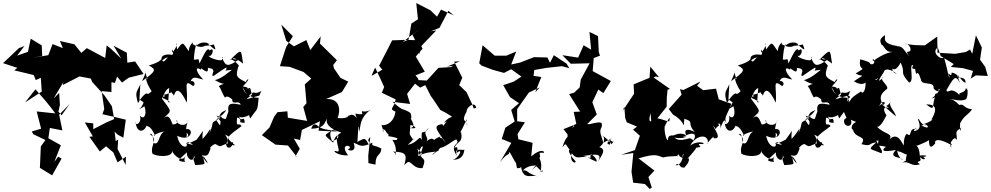

<svg xmlns="http://www.w3.org/2000/svg" viewBox="-79 -1018 6482 1256"><path d="M42 -702 47 -705 -59 -605 35 -574 14 -558 142 -527 155 -494 188 -509 194 -419 85 -348 153 -434C198 -383 243 -332 283 -276L161 -289L190 -176L129 -158L139 -140L218 -102L188 -60L182 80L262 129L324 19L301 7L276 42L319 -68L221 -123L237 -111L247 -181L329 -165L308 -267L377 -338L324 -264L303 -288L313 -331L308 -410L272 -374L338 -485L346 -526L356 -606L332 -462L441 -518L515 -504L524 -482L604 -394L653 -323L668 -239L619 -218L531 -173V-211L476 -217L528 -126L506 -123L574 -27L615 -61L662 -21L690 44L745 7L743 61L690 -44L694 -105L678 -95L671 -157L689 -138L728 -117L744 -235C693 -247 643 -260 591 -271L603 -305L586 -422L650 -416V-480L673 -476L687 -517L719 -478L764 -510L860 -534L805 -616L754 -608L751 -673L664 -719L714 -635C682 -664 654 -695 619 -721L609 -639L489 -703L453 -672L408 -728L313 -750L332 -703L265 -730L237 -657L134 -640L197 -652L194 -721L122 -765L104 -679L33 -654L81 -717Z M1034 -349C1000 -380 953 -378 1000 -388C979 -431 958 -370 1053 -420C1027 -414 1063 -400 1058 -390C1070 -434 1093 -451 1143 -346C1152 -442 1116 -508 1184 -455C1209 -469 1181 -498 1167 -485C1186 -529 1215 -502 1251 -498C1206 -540 1190 -591 1237 -562C1227 -594 1287 -513 1281 -574C1315 -570 1315 -563 1317 -552C1296 -489 1327 -534 1402 -577C1407 -540 1357 -556 1438 -561C1371 -507 1347 -499 1327 -494C1412 -442 1417 -492 1352 -455C1361 -443 1367 -433 1373 -416C1409 -340 1378 -418 1440 -368C1440 -324 1482 -369 1496 -333C1442 -342 1406 -352 1415 -288C1389 -225 1416 -231 1338 -262C1383 -189 1399 -191 1364 -265C1362 -196 1369 -178 1336 -233C1375 -273 1347 -276 1402 -298C1357 -234 1345 -268 1360 -245C1285 -202 1330 -236 1292 -147C1304 -204 1299 -164 1246 -109C1241 -177 1270 -185 1207 -104C1178 -90 1146 -71 1146 -90C1210 -66 1175 -67 1139 -84C1161 -47 1097 -41 1080 -130C1178 -80 1196 -193 1131 -171C1132 -141 1172 -147 1140 -116C1152 -168 1122 -140 1153 -237C1148 -179 1070 -201 1076 -235C1102 -191 1008 -207 1051 -203C1038 -229 1029 -278 991 -244C1044 -300 1053 -275 970 -387C979 -326 987 -428 1028 -442L1021 -350ZM860 -349C849 -301 793 -283 866 -323C886 -260 858 -232 836 -263C852 -208 800 -190 808 -222C813 -145 866 -149 882 -202C874 -180 899 -217 936 -129C913 -129 957 -152 997 -158C956 -141 965 -65 928 -82C922 -104 922 -152 901 -141C963 -96 901 -75 918 -13C947 8 1050 13 1047 -30C1059 0 1115 48 1135 1C1111 50 1156 42 1111 39C1074 31 1097 24 1144 -22C1137 18 1190 56 1190 -3C1203 61 1213 -3 1207 -8C1183 41 1180 -1 1198 62C1287 56 1252 58 1251 3C1305 75 1269 51 1242 -3C1288 12 1286 -21 1300 -49C1279 -39 1322 -84 1334 -74C1373 -48 1354 -69 1442 -88C1460 -78 1409 -21 1400 -74C1430 -131 1358 -153 1417 -126C1412 -119 1403 -111 1458 -69C1444 -58 1394 -108 1435 -39C1383 -115 1408 -123 1501 -193C1485 -223 1463 -173 1472 -249C1521 -236 1461 -214 1522 -215C1519 -271 1500 -211 1485 -256C1512 -233 1595 -285 1587 -305C1554 -295 1541 -277 1558 -243C1611 -321 1603 -281 1613 -378C1577 -380 1527 -387 1507 -448C1537 -397 1561 -368 1551 -394C1593 -435 1577 -391 1631 -423C1605 -374 1645 -407 1534 -368C1550 -389 1584 -400 1566 -411C1555 -450 1563 -459 1508 -403C1588 -455 1502 -450 1510 -453C1577 -522 1527 -499 1531 -480C1464 -514 1462 -518 1480 -582C1501 -585 1423 -649 1425 -624C1508 -707 1496 -695 1511 -602C1423 -672 1427 -611 1494 -636C1409 -576 1398 -583 1375 -637C1368 -651 1383 -653 1372 -625C1354 -618 1286 -640 1286 -654C1311 -640 1328 -718 1293 -688C1279 -712 1263 -679 1226 -603C1218 -647 1223 -625 1189 -628C1195 -732 1217 -745 1204 -716C1248 -768 1324 -715 1274 -739C1348 -670 1330 -697 1320 -727C1226 -702 1220 -742 1288 -735C1277 -748 1266 -680 1180 -730C1198 -755 1156 -728 1156 -683C1115 -738 1122 -754 1080 -694C1064 -767 1102 -733 1048 -674C1038 -720 1065 -668 1047 -659C975 -673 955 -626 1002 -606C948 -649 984 -611 911 -522C974 -591 966 -637 1030 -644C1015 -656 986 -577 978 -641C988 -640 974 -611 894 -590C948 -562 939 -551 850 -487C900 -584 852 -564 888 -501C866 -523 879 -472 913 -421C916 -425 889 -395 884 -406C874 -413 840 -376 824 -343C801 -420 817 -415 839 -467L833 -368Z M2330 0 2343 -122C2305 -82 2367 -92 2332 -74C2310 -117 2308 -118 2259 -89C2265 -200 2269 -217 2271 -155C2282 -195 2271 -244 2346 -301C2299 -270 2280 -311 2292 -272C2242 -264 2238 -297 2255 -243C2229 -291 2178 -255 2209 -240C2187 -304 2239 -234 2130 -246C2153 -311 2137 -375 2054 -370L2158 -416L2199 -484L2148 -509L2105 -572L2101 -593L2125 -624L2014 -733L2019 -780L1951 -691L1925 -756L1844 -715L1794 -750L1761 -857L1837 -781L1793 -711L1752 -585L1815 -581L1907 -547L1957 -504L1915 -466L1926 -343L1905 -318L1930 -227L1804 -248L1801 -290L1736 -284L1714 -254L1684 -184L1634 -134L1723 -72L1805 -66L1862 7L1854 4L1882 -45L1843 -112L1884 -102L1896 -168L2014 -225L2005 -163L2137 -157C2063 -169 2023 -173 2006 -191C2023 -163 1977 -244 1957 -176C2052 -178 2043 -223 2063 -244C2038 -206 2117 -149 2121 -182C2033 -125 2033 -146 2100 -85C2129 -176 2163 -111 2093 -95C2058 -181 2110 -171 2154 -150C2081 -124 2173 -6 2118 -30C2089 -35 2134 3 2198 -2C2132 -90 2242 -66 2200 -42C2186 -36 2261 -12 2234 -84C2274 -72 2278 -46 2358 -85C2347 -58 2371 -72 2416 -46C2410 9 2379 -20 2377 59L2331 49Z M2886 -588 2869 -579 2789 -574 2713 -491 2602 -497 2669 -445 2703 -461 2739 -390 2755 -368 2801 -299 2832 -283 2913 -234C2908 -263 2864 -265 2824 -214C2907 -261 2867 -185 2880 -258C2814 -204 2826 -180 2814 -207C2757 -194 2764 -184 2840 -80C2779 -149 2848 -95 2797 -119C2825 -136 2744 -107 2755 -86C2774 -99 2749 -130 2711 -93C2732 -123 2674 -142 2726 -181C2683 -122 2677 -191 2680 -102C2663 -142 2658 -83 2588 -71C2616 -91 2647 -138 2624 -103C2591 -154 2603 -131 2605 -197C2605 -209 2681 -171 2603 -180C2658 -186 2592 -253 2612 -244C2610 -280 2613 -279 2567 -300C2544 -300 2497 -347 2488 -352L2604 -338L2584 -404L2659 -500L2639 -525L2700 -549L2641 -648L2690 -705L2685 -700L2656 -755L2570 -757L2486 -754C2469 -720 2452 -685 2434 -652L2401 -588L2422 -562L2352 -522L2355 -531L2375 -576C2395 -534 2415 -492 2434 -449L2419 -411L2509 -368C2502 -309 2459 -308 2508 -288C2496 -199 2422 -193 2416 -202C2433 -145 2437 -145 2425 -163C2427 -185 2420 -171 2439 -168C2461 -129 2472 -139 2458 -128C2536 -116 2528 -105 2521 -113C2493 -66 2574 -104 2488 -103C2534 -28 2494 1 2511 -4C2505 -19 2481 -40 2502 -25C2598 -24 2574 16 2566 64C2611 3 2607 87 2685 82C2718 -4 2673 45 2651 -47C2689 -11 2692 -1 2656 2C2667 -69 2711 -93 2667 -4C2753 -36 2783 -15 2794 -40C2794 -40 2755 -19 2749 -4C2819 -58 2814 -62 2763 -76C2790 -7 2875 -98 2906 -106C2938 -66 2853 -85 2911 4C2885 -62 2950 -29 2959 -40C2954 10 2925 28 2883 27C2921 20 2958 -59 2907 -16C2930 -73 2886 -57 2893 -35C2894 -98 2959 -71 2935 -161C2930 -80 2950 -188 2922 -139C2961 -192 2976 -257 2974 -231C3007 -267 2950 -214 2975 -209C2993 -164 2952 -252 2950 -245C2978 -221 2933 -220 2974 -289C2968 -310 3027 -363 3036 -313L3020 -308L3007 -342L2973 -415L2925 -461L2945 -510L2892 -615L2930 -617L2844 -582ZM2619 -791 2664 -700V-661L2679 -719L2775 -819L2740 -813L2796 -836L2854 -947L2890 -917L2806 -955L2780 -909L2736 -951L2644 -998L2655 -892L2612 -864L2594 -759L2555 -743L2667 -829Z M3468 108C3483 66 3421 155 3457 105C3474 30 3438 19 3455 7C3447 -23 3451 -20 3478 -18C3486 -24 3465 -54 3396 5L3405 -84L3312 -107L3291 -237L3301 -132L3355 -218L3304 -225V-304L3381 -413L3452 -446L3422 -414L3462 -514L3410 -522L3396 -536L3408 -496L3416 -560L3496 -574L3597 -585L3645 -572L3627 -602L3544 -657L3519 -607L3502 -642L3419 -644L3417 -645L3321 -608L3265 -596L3298 -681L3234 -654H3157L3078 -722L3056 -604L3071 -589L3146 -561L3218 -541L3265 -565L3332 -517L3282 -484L3213 -461L3257 -383L3316 -343L3265 -299L3288 -223L3227 -183L3203 -108L3216 -104L3266 -83L3192 42C3253 -36 3248 13 3256 -35C3242 -44 3257 -20 3295 49C3292 -6 3299 95 3307 82C3367 77 3307 91 3330 73C3342 169 3409 118 3443 138C3358 112 3382 96 3341 96C3384 58 3417 68 3427 63L3401 93L3429 69Z M3673 -199C3686 -203 3662 -167 3633 -156C3637 -89 3633 -158 3599 -52C3637 -105 3612 -49 3680 -17C3647 -59 3613 -43 3686 37C3691 56 3643 45 3661 -16C3702 38 3717 -8 3783 16C3785 -31 3798 -54 3750 -15C3812 -21 3839 52 3817 37C3774 21 3791 17 3737 2C3807 -6 3868 -23 3832 41C3854 0 3899 -46 3830 -58C3827 -34 3902 -94 3860 -137C3877 -116 3902 -106 3922 -75C3946 -111 3932 -74 3910 -106C3917 -72 3912 -62 3893 -82C3934 -132 3939 -116 3867 -85C3855 -138 3837 -152 3857 -188C3862 -217 3861 -227 3779 -206H3762L3825 -269L3796 -349L3835 -432L3868 -409L3917 -488L3798 -553L3805 -638L3846 -654L3838 -678L3833 -782L3777 -809L3788 -693L3739 -722L3703 -641L3600 -657L3655 -601L3778 -604L3720 -497L3713 -446L3677 -412L3644 -402L3716 -288L3674 -286L3691 -207L3607 -173L3638 -133L3661 -165Z M4232 -513 4175 -582 4170 -509 4066 -466 4069 -405 3994 -292 4005 -319 4011 -246 4021 -218 4104 -183 4121 -214 4062 -170 4107 -130 4074 -36 3983 -5 4064 -17 4052 106 4063 177 4140 186 4171 218 4185 209 4162 138 4142 162 4202 98 4098 18C4212 -16 4218 -1 4259 12C4287 5 4289 6 4363 2C4322 11 4393 -12 4350 -55C4363 -32 4343 1 4389 16C4373 -42 4443 7 4394 -39C4394 6 4378 68 4340 63C4366 32 4383 108 4380 62C4358 68 4384 80 4397 79C4455 19 4412 7 4421 19C4399 38 4478 -42 4474 -51C4521 -60 4498 -54 4492 -76C4567 -70 4496 -110 4436 -66C4478 -142 4561 -142 4551 -79C4533 -69 4607 -150 4587 -115C4649 -101 4597 -172 4584 -198C4624 -155 4584 -174 4625 -197C4608 -217 4645 -218 4631 -176C4666 -257 4656 -231 4685 -194C4650 -244 4667 -242 4706 -339L4623 -368L4605 -438L4521 -428L4481 -457L4504 -485L4391 -429L4369 -435L4380 -399L4296 -305L4323 -269C4418 -215 4387 -156 4398 -241C4473 -217 4400 -218 4481 -138C4486 -153 4378 -201 4410 -134C4360 -158 4335 -130 4309 -128C4375 -93 4445 -138 4387 -121C4465 -167 4489 -136 4446 -85C4474 -98 4437 -113 4434 -114C4345 -88 4344 -111 4315 -136C4325 -125 4290 -144 4290 -101C4274 -103 4262 -191 4272 -196C4272 -196 4288 -234 4302 -248C4303 -199 4285 -240 4191 -248C4191 -215 4152 -209 4178 -277C4178 -277 4177 -228 4192 -154L4208 -227L4282 -320L4283 -380L4288 -431L4304 -436L4197 -511L4211 -518Z M4887 -349C4853 -380 4806 -378 4853 -388C4832 -431 4811 -370 4906 -420C4880 -414 4916 -400 4911 -390C4923 -434 4946 -451 4996 -346C5005 -442 4969 -508 5037 -455C5062 -469 5034 -498 5020 -485C5039 -529 5068 -502 5104 -498C5059 -540 5043 -591 5090 -562C5080 -594 5140 -513 5134 -574C5168 -570 5168 -563 5170 -552C5149 -489 5180 -534 5255 -577C5260 -540 5210 -556 5291 -561C5224 -507 5200 -499 5180 -494C5265 -442 5270 -492 5205 -455C5214 -443 5220 -433 5226 -416C5262 -340 5231 -418 5293 -368C5293 -324 5335 -369 5349 -333C5295 -342 5259 -352 5268 -288C5242 -225 5269 -231 5191 -262C5236 -189 5252 -191 5217 -265C5215 -196 5222 -178 5189 -233C5228 -273 5200 -276 5255 -298C5210 -234 5198 -268 5213 -245C5138 -202 5183 -236 5145 -147C5157 -204 5152 -164 5099 -109C5094 -177 5123 -185 5060 -104C5031 -90 4999 -71 4999 -90C5063 -66 5028 -67 4992 -84C5014 -47 4950 -41 4933 -130C5031 -80 5049 -193 4984 -171C4985 -141 5025 -147 4993 -116C5005 -168 4975 -140 5006 -237C5001 -179 4923 -201 4929 -235C4955 -191 4861 -207 4904 -203C4891 -229 4882 -278 4844 -244C4897 -300 4906 -275 4823 -387C4832 -326 4840 -428 4881 -442L4874 -350ZM4713 -349C4702 -301 4646 -283 4719 -323C4739 -260 4711 -232 4689 -263C4705 -208 4653 -190 4661 -222C4666 -145 4719 -149 4735 -202C4727 -180 4752 -217 4789 -129C4766 -129 4810 -152 4850 -158C4809 -141 4818 -65 4781 -82C4775 -104 4775 -152 4754 -141C4816 -96 4754 -75 4771 -13C4800 8 4903 13 4900 -30C4912 0 4968 48 4988 1C4964 50 5009 42 4964 39C4927 31 4950 24 4997 -22C4990 18 5043 56 5043 -3C5056 61 5066 -3 5060 -8C5036 41 5033 -1 5051 62C5140 56 5105 58 5104 3C5158 75 5122 51 5095 -3C5141 12 5139 -21 5153 -49C5132 -39 5175 -84 5187 -74C5226 -48 5207 -69 5295 -88C5313 -78 5262 -21 5253 -74C5283 -131 5211 -153 5270 -126C5265 -119 5256 -111 5311 -69C5297 -58 5247 -108 5288 -39C5236 -115 5261 -123 5354 -193C5338 -223 5316 -173 5325 -249C5374 -236 5314 -214 5375 -215C5372 -271 5353 -211 5338 -256C5365 -233 5448 -285 5440 -305C5407 -295 5394 -277 5411 -243C5464 -321 5456 -281 5466 -378C5430 -380 5380 -387 5360 -448C5390 -397 5414 -368 5404 -394C5446 -435 5430 -391 5484 -423C5458 -374 5498 -407 5387 -368C5403 -389 5437 -400 5419 -411C5408 -450 5416 -459 5361 -403C5441 -455 5355 -450 5363 -453C5430 -522 5380 -499 5384 -480C5317 -514 5315 -518 5333 -582C5354 -585 5276 -649 5278 -624C5361 -707 5349 -695 5364 -602C5276 -672 5280 -611 5347 -636C5262 -576 5251 -583 5228 -637C5221 -651 5236 -653 5225 -625C5207 -618 5139 -640 5139 -654C5164 -640 5181 -718 5146 -688C5132 -712 5116 -679 5079 -603C5071 -647 5076 -625 5042 -628C5048 -732 5070 -745 5057 -716C5101 -768 5177 -715 5127 -739C5201 -670 5183 -697 5173 -727C5079 -702 5073 -742 5141 -735C5130 -748 5119 -680 5033 -730C5051 -755 5009 -728 5009 -683C4968 -738 4975 -754 4933 -694C4917 -767 4955 -733 4901 -674C4891 -720 4918 -668 4900 -659C4828 -673 4808 -626 4855 -606C4801 -649 4837 -611 4764 -522C4827 -591 4819 -637 4883 -644C4868 -656 4839 -577 4831 -641C4841 -640 4827 -611 4747 -590C4801 -562 4792 -551 4703 -487C4753 -584 4705 -564 4741 -501C4719 -523 4732 -472 4766 -421C4769 -425 4742 -395 4737 -406C4727 -413 4693 -376 4677 -343C4654 -420 4670 -415 4692 -467L4686 -368Z M5688 -349C5735 -356 5688 -319 5695 -335C5670 -384 5683 -405 5724 -437C5736 -461 5664 -500 5701 -514C5653 -466 5672 -500 5703 -547C5710 -575 5749 -565 5789 -534C5712 -560 5813 -610 5764 -602C5744 -569 5774 -535 5813 -609C5849 -530 5800 -555 5868 -478C5903 -485 5870 -574 5887 -592C5915 -596 5848 -559 5935 -568C5920 -580 5895 -595 5915 -533C5930 -561 5943 -498 5946 -497C5948 -455 6036 -490 6028 -441C6041 -417 6076 -417 6058 -430C6084 -452 6056 -402 6015 -374C6106 -399 6026 -427 6038 -386C6015 -319 6040 -288 5980 -335C6063 -337 6041 -282 6013 -234C6039 -257 6025 -188 6030 -250C6008 -248 6050 -236 5966 -207C5996 -202 6008 -164 5948 -198C6006 -211 5967 -170 5931 -240C5910 -248 5976 -170 5897 -160C5901 -161 5908 -190 5918 -172C5862 -191 5889 -108 5854 -143C5842 -138 5831 -103 5834 -66C5821 -80 5795 -160 5739 -106C5767 -147 5708 -136 5655 -192C5674 -172 5710 -244 5720 -264C5704 -285 5689 -328 5736 -311C5703 -345 5710 -301 5748 -351C5728 -326 5780 -286 5781 -257L5688 -338L5671 -325ZM6141 -580 6221 -572 6286 -554 6271 -504 6305 -525 6383 -521 6366 -580 6332 -628 6344 -707 6305 -787 6281 -666 6267 -694 6239 -678 6170 -666 6054 -673 6052 -779 5971 -721C5864 -722 5877 -730 5840 -730C5869 -741 5896 -678 5861 -680C5852 -680 5852 -673 5870 -647C5823 -705 5826 -717 5783 -715C5806 -716 5793 -715 5765 -722C5682 -742 5721 -781 5707 -787C5669 -758 5680 -747 5687 -726C5708 -722 5710 -663 5774 -683C5745 -674 5708 -674 5632 -618C5622 -660 5662 -599 5622 -597C5602 -603 5634 -608 5548 -630C5532 -538 5609 -594 5518 -537C5569 -509 5587 -543 5507 -486C5557 -455 5587 -470 5593 -497C5607 -469 5563 -447 5665 -507C5656 -482 5611 -498 5580 -516C5594 -425 5562 -396 5554 -420C5470 -368 5494 -367 5472 -348C5487 -387 5421 -418 5482 -386C5439 -301 5420 -323 5466 -233C5474 -267 5467 -253 5444 -236C5430 -185 5507 -178 5487 -234C5450 -235 5478 -148 5485 -235C5604 -189 5515 -208 5552 -224C5497 -228 5480 -179 5501 -169C5516 -108 5596 -134 5556 -75C5629 -57 5598 -82 5653 -86C5593 -33 5611 -49 5687 -15C5705 -37 5649 -76 5649 -122C5607 -112 5674 -114 5649 -180C5601 -100 5652 -94 5668 -99C5659 -50 5666 -73 5717 -57C5693 -43 5677 -17 5781 -37C5727 21 5823 5 5825 29C5785 0 5785 -58 5804 -20C5790 -45 5868 13 5855 -15C5827 87 5886 2 5825 46C5871 32 5882 77 5939 56C5896 28 5961 52 5938 11C5978 -4 5985 48 5938 10C5994 9 5997 -7 5929 0C5948 21 5932 -66 5914 -64C5931 -66 6011 -104 5998 -103C5998 -34 6021 -60 6039 -80C6031 -103 6060 -119 6150 -66C6111 -122 6168 -106 6133 -109C6178 -106 6083 -147 6141 -67C6153 -33 6122 -69 6149 -98C6179 -144 6184 -64 6179 -131C6169 -177 6207 -166 6211 -190C6196 -131 6201 -184 6202 -212C6229 -264 6253 -264 6280 -303C6222 -309 6229 -343 6197 -331C6134 -395 6119 -355 6139 -370C6158 -367 6216 -352 6242 -370C6254 -397 6249 -405 6252 -448C6247 -406 6253 -435 6239 -441C6233 -398 6168 -423 6211 -382C6137 -468 6124 -396 6112 -428C6160 -510 6171 -533 6201 -475C6171 -562 6187 -494 6204 -539C6183 -490 6154 -534 6159 -512C6200 -506 6234 -520 6238 -479C6223 -467 6192 -540 6146 -543C6147 -495 6108 -576 6134 -511C6123 -513 6125 -544 6097 -641C6069 -624 6012 -680 6056 -707L6075 -651L6160 -599Z"/></svg>

Font: Hussar Lance
Style: ExBd
Weight: 700
Foundry: Cannot Into Space Fonts, PlusOne Fonts
Version: Version 2.270